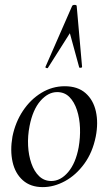

<svg xmlns="http://www.w3.org/2000/svg" viewBox="-20 -752 441 786"><path d="M294 -727 316 -478Q316 -475 310 -474.5Q304 -474 304 -477L266 -616L176 -474Q175 -472 170 -473.5Q165 -475 166 -478L275 -727Q277 -732 285.5 -732Q294 -732 294 -727ZM155 14Q105 14 73.5 -14Q42 -42 31.5 -89Q21 -136 31 -193Q43 -252 74 -298.5Q105 -345 149.5 -372Q194 -399 245 -399Q298 -399 330 -371Q362 -343 372.5 -296Q383 -249 372 -193Q359 -128 325 -81.5Q291 -35 246 -10.5Q201 14 155 14ZM190 -11Q228 -11 259 -47.5Q290 -84 302 -149Q309 -189 307.5 -228.5Q306 -268 295 -301.5Q284 -335 264 -355Q244 -375 214 -375Q177 -375 145.5 -339Q114 -303 101 -236Q93 -195 95 -155.5Q97 -116 108.5 -83Q120 -50 140.5 -30.5Q161 -11 190 -11Z"/></svg>

Font: Cormorant Light Medium
Style: Italic
Weight: 500
Italic angle: -10°
Version: Version 4.000